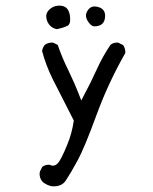

<svg xmlns="http://www.w3.org/2000/svg" viewBox="-20 -531 540 677"><path d="M169.9 126Q197.8 126 211.4 106.4Q229 80.1 253.7 34.7Q278.3 -10.7 319.8 -124.3Q361.3 -237.8 421.4 -343.3Q421.9 -344.7 421.9 -346.7Q421.9 -361.3 414.1 -372.1L397.5 -380.4Q395.5 -380.9 393.3 -380.9Q391.1 -380.9 388.2 -380.6Q385.3 -380.4 381.8 -379.4Q375 -377.4 369.6 -373Q341.3 -331.1 320.3 -284.4Q299.3 -237.8 273.9 -190.9L266.6 -176.8Q252 -214.8 241.9 -237.8Q231.9 -260.7 221.2 -282.7Q199.2 -326.7 183.6 -372.6L168 -380.4Q166 -380.9 164.1 -380.9Q148.9 -380.9 137.7 -372.6Q130.4 -363.3 128.4 -351.1Q142.1 -299.8 166 -251.7Q189.9 -203.6 240.2 -106Q233.9 -61.5 217.8 -22.5Q195.3 33.2 183.1 45.4Q175.3 53.2 166.5 53.2Q161.1 53.2 155.8 50.3Q153.8 49.8 152.3 49.8Q138.2 49.8 128.9 57.6L120.6 74.2Q119.6 78.6 119.6 82Q119.6 85.4 120.1 88.9Q120.6 92.3 121.6 95.2Q122.6 98.1 124 101.1Q127 106.9 131.8 111.8Q146 122.1 161.1 125.5Q165.5 126 169.9 126ZM217.8 -439.9Q227.5 -444.8 227.5 -462.4Q227.5 -467.8 226.6 -475.6Q223.6 -493.7 215.3 -502Q206.1 -511.2 188.5 -511.2Q173.8 -511.2 161.1 -502.9Q144 -491.2 143.1 -476.1Q143.1 -475.1 143.1 -473.6Q143.1 -459 152.3 -445.8Q162.1 -432.1 179.7 -428.2Q201.2 -432.1 217.8 -439.9ZM350.6 -475.6Q350.6 -498 329.1 -505.4Q320.8 -508.3 313.5 -508.3Q299.3 -508.3 290.5 -496.1Q283.2 -485.8 283.2 -476.8Q283.2 -467.8 288.1 -459Q299.3 -439.9 311 -438Q332 -438 341.3 -447.8Q350.6 -457 350.6 -475.6Z"/></svg>

Font: Bakudai
Style: ExtraLight
Weight: 200
Version: Version 1.48